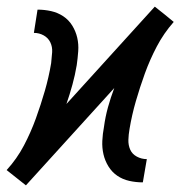

<svg xmlns="http://www.w3.org/2000/svg" viewBox="-35 -549 555 578"><path d="M43 9 14 -14 -15 -37Q16 -71 37 -111Q58 -151 73 -192.5Q88 -234 100 -275.5Q112 -317 119 -359Q121 -376 122 -392Q123 -408 116.5 -421.5Q110 -435 96.5 -442.5Q83 -450 67 -450L78 -520Q99 -520 119 -515.5Q139 -511 155.5 -500Q172 -489 182.5 -472Q193 -455 197.5 -435.5Q202 -416 200.5 -395Q199 -374 196 -353Q191 -323 183 -294Q175 -265 165 -236L431 -529L460 -506L488 -483Q458 -449 437 -409Q416 -369 401 -327.5Q386 -286 374 -244.5Q362 -203 355 -161Q352 -144 351.5 -128Q351 -112 357 -98.5Q363 -85 377 -77.5Q391 -70 407 -70L395 0Q374 0 354 -4.5Q334 -9 318 -20Q302 -31 291.5 -48Q281 -65 276.5 -84.5Q272 -104 273 -125Q274 -146 278 -167Q282 -197 290 -226Q298 -255 309 -284Z"/></svg>

Font: Iosevka SS04 Oblique
Style: Regular
Weight: 400
Italic angle: -9°
Monospace: yes
Designer: Belleve Invis
Foundry: Belleve Invis
Version: Version 19.0.0; ttfautohint (v1.8.4)